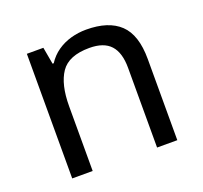

<svg xmlns="http://www.w3.org/2000/svg" viewBox="-100 -661 819 776"><g transform="rotate(-20 309.0 -273.0)"><path d="M343 -546Q439 -546 488 -499.5Q537 -453 537 -349V0H450V-343Q450 -408 421 -440Q392 -472 330 -472Q241 -472 207 -422Q173 -372 173 -278V0H85V-536H156L169 -463H174Q192 -491 218.5 -509.5Q245 -528 277 -537Q309 -546 343 -546Z"/></g></svg>

Font: lkannada25
Style: Book
Weight: 400
Designer: Jelle Bosma - Monotype Design Team
Foundry: Monotype Imaging Inc.
Version: Version 2.003